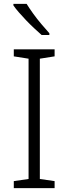

<svg xmlns="http://www.w3.org/2000/svg" viewBox="-20 -968 351 988"><path d="M261 0H51V-36L127 -47V-666L51 -678V-714H261V-678L185 -666V-47L261 -36ZM117 -948Q130 -927 150 -899Q170 -871 193 -844Q216 -817 234 -797V-788H194Q176 -804 155 -823.5Q134 -843 114 -864Q94 -885 77 -904.5Q60 -924 49 -940V-948Z"/></svg>

Font: Noto Sans Cham Light
Style: Regular
Weight: 300
Version: Version 2.002